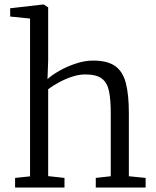

<svg xmlns="http://www.w3.org/2000/svg" viewBox="-20 -839 700 859"><path d="M114.5 -50V-756L25.5 -765V-802L173.5 -819H175.5L195.5 -806V-568L192.5 -485Q211 -502.5 244.8 -521.8Q278.5 -541 318.8 -554.5Q359 -568 396.5 -568Q460 -568 494.8 -543.8Q529.5 -519.5 543 -467.5Q556.5 -415.5 556.5 -333V-50.5L631.5 -43V0H408.5V-43L475.5 -50.5V-334Q475.5 -392.5 467.8 -430.8Q460 -469 435.5 -487.5Q411 -506 361.5 -506Q333.5 -506 303 -496Q272.5 -486 244.2 -470.8Q216 -455.5 195.5 -440V-51L268.5 -43V0H47.5V-43Z"/></svg>

Font: Merriweather Light
Style: Regular
Weight: 300
Designer: Eben Sorkin
Foundry: Eben Sorkin
Version: Version 2.100